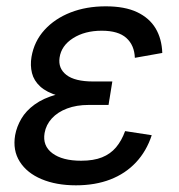

<svg xmlns="http://www.w3.org/2000/svg" viewBox="-20 -564 556 595"><path d="M215.3 10.3Q154.3 10.3 108.9 -8.8Q63.5 -27.8 41.3 -63Q19 -98.1 26.9 -145Q31.7 -171.4 46.1 -196Q60.5 -220.7 87.4 -240.2Q114.3 -259.8 155.5 -271.2Q196.8 -282.7 254.9 -282.7H323.2L316.4 -238.8H254.9Q217.3 -238.8 188 -227.8Q158.7 -216.8 140.6 -197Q122.6 -177.2 118.2 -151.9Q111.3 -112.3 142.3 -89.1Q173.3 -65.9 231.4 -65.9Q270 -65.9 296.1 -76.4Q322.3 -86.9 339.6 -107.4Q356.9 -127.9 367.7 -157.7L450.2 -145Q434.1 -95.7 401.4 -60.8Q368.7 -25.9 321.8 -7.8Q274.9 10.3 215.3 10.3ZM253.4 -256.8Q196.8 -256.8 160.6 -267.3Q124.5 -277.8 104.7 -295.9Q85 -314 79.1 -337.6Q73.2 -361.3 77.6 -387.7Q85.9 -436 117.9 -471.2Q149.9 -506.3 198.7 -525.4Q247.6 -544.4 307.6 -544.4Q366.7 -544.4 404.8 -526.4Q442.9 -508.3 462.2 -476.1Q481.4 -443.8 482.9 -399.9L397.9 -384.8Q396.5 -423.8 371.6 -446.3Q346.7 -468.8 295.4 -468.8Q242.7 -468.8 206.3 -445.6Q169.9 -422.4 164.6 -385.3Q159.7 -352.1 185.8 -331.8Q211.9 -311.5 269 -311.5H328.1L319.3 -256.8Z"/></svg>

Font: Inter 20pt
Style: Italic
Weight: 400
Italic angle: -9.3988°
Version: Version 4.001;git-66647c0bb